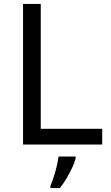

<svg xmlns="http://www.w3.org/2000/svg" viewBox="-20 -734 564 975"><path d="M97 0V-714H187V-80H499V0ZM364 70Q360 88 347.5 115.5Q335 143 318.5 171Q302 199 284 221H236V209Q244 192 252.5 165.5Q261 139 268 110.5Q275 82 277 61H364Z"/></svg>

Font: Noto Sans Tifinagh Rhissa Ixa
Style: Regular
Weight: 400
Designer: JamraPatel
Foundry: JamraPatel LLC
Version: Version 2.006; ttfautohint (v1.8.4.7-5d5b)